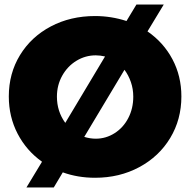

<svg xmlns="http://www.w3.org/2000/svg" viewBox="-20 -775 842 850"><path d="M783 -348Q783 -246 733.5 -164Q684 -82 596.5 -35Q509 12 401 12Q324 12 258 -12L218 55H97L166 -59Q97 -108 58 -183Q19 -258 19 -348Q19 -450 68.5 -531Q118 -612 205 -658Q292 -704 401 -704Q472 -704 540 -682L584 -755H705L633 -636Q704 -587 743.5 -512.5Q783 -438 783 -348ZM269 -231 445 -525Q423 -530 404 -530Q358 -530 318.5 -506Q279 -482 255.5 -440Q232 -398 232 -347Q232 -282 269 -231ZM570 -347Q570 -381 559.5 -411.5Q549 -442 531 -466L353 -169Q379 -161 404 -161Q449 -161 487.5 -185.5Q526 -210 548 -252.5Q570 -295 570 -347Z"/></svg>

Font: Gontserrat ExtraBold
Style: Regular
Weight: 800
Designer: Julieta Ulanovsky
Foundry: Julieta Ulanovsky
Version: Version 6.001